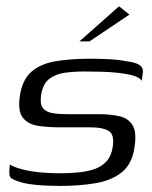

<svg xmlns="http://www.w3.org/2000/svg" viewBox="-20 -593 490 617"><path d="M171.3 4.5Q154.2 4.5 128.7 3.5Q103.1 2.5 77.3 -1.1Q51.4 -4.7 32.4 -12.5Q22 -16 16.6 -19.9Q11.3 -23.8 10.2 -34Q9.2 -44.1 11.7 -64Q32.4 -52.5 62 -46.3Q91.5 -40 121 -38.1Q150.6 -36.2 170.7 -36.2Q201.5 -36.2 230 -38.7Q258.5 -41.2 282.6 -49.3Q306.7 -57.5 322.3 -74.6Q337.9 -91.8 342.1 -120.1Q348.6 -161 329.1 -172.4Q309.6 -183.8 272.7 -183.8H171.7Q135.3 -183.8 103.4 -188.5Q71.4 -193.1 54.2 -213.8Q36.9 -234.4 43.5 -282.8Q51 -336.1 80.7 -362.2Q110.4 -388.2 158.6 -396.2Q206.9 -404.3 270.2 -404.3Q293.3 -404.3 325.1 -403Q357 -401.8 384.5 -396.5Q404.6 -394 417.2 -389.5Q429.8 -385 435.4 -377Q441.1 -369 438.3 -354.3L435.5 -333.6Q428.1 -344.4 408 -350.1Q387.9 -355.8 361 -358.8Q334.2 -361.8 305.3 -362.5Q276.4 -363.3 251.2 -363.3Q218.4 -363.3 188.5 -359.2Q158.6 -355.1 138.1 -339.3Q117.6 -323.6 111.9 -286.9Q108 -258.8 117.6 -246.1Q127.3 -233.3 147.4 -229.7Q167.5 -226.1 193.8 -226.1H296.5Q334.8 -226.1 363.5 -219.6Q392.2 -213.1 405.9 -190.8Q419.7 -168.5 412.4 -120.2Q404.9 -66.5 371.9 -39.8Q339 -13 287.2 -4.3Q235.4 4.5 171.3 4.5ZM235.3 -460 362.6 -572.8 395.9 -546.1 267.6 -460Z"/></svg>

Font: Genos Thin
Style: Italic
Weight: 100
Italic angle: -8°
Designer: Robert E. Leuschke
Foundry: Robert E. Leuschke
Version: Version 1.010